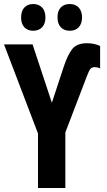

<svg xmlns="http://www.w3.org/2000/svg" viewBox="-20 -935 533 955"><path d="M169 0V-271L0 -714H142L238 -424L298 -606Q316 -660 338.5 -690Q361 -720 413 -720Q450 -720 478 -706V-595Q465 -601 452 -601Q436 -601 429 -591.5Q422 -582 411 -553L305 -276V0ZM85 -848Q85 -881 101.5 -898Q118 -915 145 -915Q173 -915 189.5 -897.5Q206 -880 206 -848Q206 -817 189.5 -799.5Q173 -782 145 -782Q118 -782 101.5 -799Q85 -816 85 -848ZM266 -848Q266 -881 282.5 -898Q299 -915 327 -915Q355 -915 371.5 -897.5Q388 -880 388 -848Q388 -817 371.5 -799.5Q355 -782 327 -782Q299 -782 282.5 -799.5Q266 -817 266 -848Z"/></svg>

Font: Noto Sans ExtraCondensed
Style: Bold
Weight: 700
Width: 2
Designer: Monotype Design Team
Foundry: Monotype Imaging Inc.
Version: Version 2.013; ttfautohint (v1.8.4.7-5d5b)